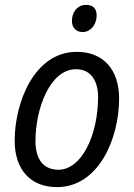

<svg xmlns="http://www.w3.org/2000/svg" viewBox="-20 -756 546 785"><path d="M318 -625C349 -625 375 -653 375 -693C375 -721 361 -736 332 -736C295 -736 274 -705 274 -670C274 -642 292 -625 318 -625ZM213 9C383 9 467 -189 467 -353C467 -472 402 -544 294 -544C119 -544 40 -335 40 -181C40 -62 105 9 213 9ZM219 -62C158 -62 125 -104 125 -179C125 -312 184 -473 291 -473C356 -473 381 -419 381 -360C381 -202 313 -62 219 -62Z"/></svg>

Font: Noto Sans SemiCondensed
Style: Italic
Weight: 400
Width: 4
Italic angle: -12°
Designer: Monotype Design Team
Foundry: Monotype Imaging Inc.
Version: Version 2.013